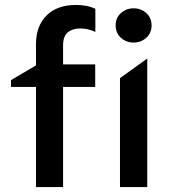

<svg xmlns="http://www.w3.org/2000/svg" viewBox="-20 -755 691 775"><path d="M125.2 0V-576.1Q125.2 -650 167.9 -692.5Q210.7 -735 286.2 -735Q308.1 -735 327.7 -731.4Q347.2 -727.8 364.9 -719.5V-626.1Q348.2 -634 333.1 -637.1Q318 -640.1 303.7 -640.1Q272.9 -640.1 253.8 -624.6Q234.6 -609.1 234.6 -571.4V-495H364.3V-404H234.6V0ZM24.4 -404V-431.5L148.9 -505V-404ZM464.3 0V-439.5L574.3 -518.8V0ZM519.3 -583.2Q489.7 -583.2 468.2 -602.4Q446.8 -621.6 446.8 -652.4Q446.8 -683.1 468.2 -702.3Q489.7 -721.5 519.3 -721.5Q548.9 -721.5 570.4 -702.3Q591.8 -683.1 591.8 -652.4Q591.8 -621.6 570.4 -602.4Q548.9 -583.2 519.3 -583.2Z"/></svg>

Font: Geologica-Sharp
Style: Regular
Weight: 100
Designer: Sindre Bremnes, Frode Helland
Foundry: Monokrom Skriftforlag AS
Version: Version 1.010;gftools[0.9.28]